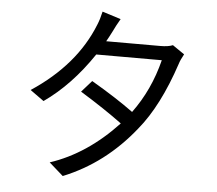

<svg xmlns="http://www.w3.org/2000/svg" viewBox="-57 -875 1114 986"><g transform="rotate(5 500.0 -381.5)"><path d="M868.2 -628.9Q851.1 -598.1 845.2 -578.1Q771 -355 667 -229Q515.1 -38.1 301.8 47.9L229 -16.1Q417 -78.1 575.2 -247.1Q487.8 -312 357.9 -392.1L410.2 -451.2Q539.1 -376 627.9 -311Q717.8 -433.1 756.8 -588.9H418.9Q308.1 -423.8 169.9 -327.1L99.1 -377.9Q326.2 -527.8 411.1 -742.2Q422.9 -770 432.1 -811L527.8 -780.8Q505.9 -743.2 492.2 -713.9Q475.1 -680.2 463.9 -661.1H742.2Q784.2 -661.1 807.1 -670.9Z"/></g></svg>

Font: Black Ops One [rus by aLiNcE]
Style: Regular
Weight: 400
Designer: James Grieshaber
Foundry: James Grieshaber
Version: Version 1.002;May 25, 2024;FontCreator 13.0.0.2680 64-bit